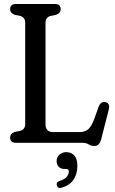

<svg xmlns="http://www.w3.org/2000/svg" viewBox="-20 -720 578 968"><path d="M263 -645.5 233.5 -639.5Q209.5 -631.5 209.5 -605V-93Q209.5 -54 249 -54H380Q408.5 -54 425.2 -68.8Q442 -83.5 457 -125L477.5 -182.5Q488 -209.5 511 -205.5Q536.5 -199.5 528.5 -168L490.5 -19.5Q482 16 456 16Q440 16 427.2 8Q414.5 0 395 0H61Q31 0 31 -26Q31 -46.5 53.5 -54.5L83 -60.5Q107 -68 107 -95V-605Q107 -632 83 -639.5L53.5 -645.5Q31 -653.5 31 -674Q31 -700 61 -700H256Q286 -700 286 -674Q286 -654 263 -645.5ZM306.5 132Q286.5 132 276 120.8Q265.5 109.5 265.5 92Q265.5 72 279.8 59.5Q294 47 314.5 47Q338.5 47 354.2 63.2Q370 79.5 370 115.5Q370 157 351 185.5Q332 214 291.5 226Q271 232 266.5 214.5Q262 197.5 281.5 192Q306.5 183.5 316.8 171.2Q327 159 327 145Q327 132 314 132Z"/></svg>

Font: Fraunces 144pt S100
Style: Regular
Weight: 400
Version: Version 1.000; ttfautohint (v1.8.3)